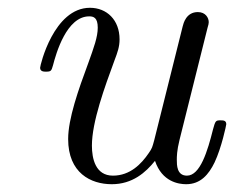

<svg xmlns="http://www.w3.org/2000/svg" viewBox="-20 -462 601 493"><path d="M83 -288C83 -278 93 -278 98 -278C111 -278 112 -280 116 -294C124 -325 151 -420 209 -420C220 -420 231 -417 231 -391C231 -367 221 -340 207 -301C181 -231 155 -157 155 -105C155 -18 213 11 267 11C320 11 354 -19 378 -49C396 5 439 11 458 11C495 11 516 -14 531 -45C549 -83 561 -141 561 -143C561 -153 553 -153 546 -153C534 -153 533 -152 527 -130C513 -74 494 -11 460 -11C434 -11 434 -38 434 -52C434 -59 434 -75 441 -103L513 -391C515 -397 516 -402 516 -405C516 -416 508 -431 488 -431C458 -431 451 -402 449 -394L376 -102C371 -84 371 -82 362 -69C343 -41 314 -11 270 -11C225 -11 216 -55 216 -88C216 -149 249 -239 274 -307C282 -328 287 -342 287 -361C287 -411 254 -442 211 -442C118 -442 83 -294 83 -288Z"/></svg>

Font: CMU Serif
Style: Italic
Weight: 500
Italic angle: -14.04°
Version: Version 0.7.0